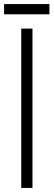

<svg xmlns="http://www.w3.org/2000/svg" viewBox="-23 -920 262 940"><path d="M136 0H81V-780H136ZM219 -850H-3V-900H219Z"/></svg>

Font: Tanohe Sans Light
Style: Regular
Weight: 300
Designer: Village Type and Design LLC & Cristiano Sobral
Foundry: Cooper Hewitt Smithsonian Design Museum
Version: Version 1.00;September 29, 2021;FontCreator 13.0.0.2655 64-b